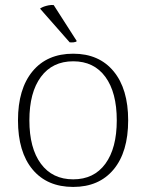

<svg xmlns="http://www.w3.org/2000/svg" viewBox="-20 -726 577 758"><path d="M269 12Q166 12 108.5 -57Q51 -126 51 -251Q51 -375 108.5 -444.5Q166 -514 269 -514Q371 -514 428.5 -444.5Q486 -375 486 -251Q486 -126 428.5 -57Q371 12 269 12ZM269 -18Q351 -18 396 -79.5Q441 -141 441 -251Q441 -361 396 -422.5Q351 -484 269 -484Q187 -484 141.5 -422.5Q96 -361 96 -251Q96 -141 141.5 -79.5Q187 -18 269 -18ZM138 -692Q145 -697 153.5 -700Q162 -703 172 -705Q182 -707 192 -706L283 -564Q281 -560 271 -559Q261 -558 255 -559Z"/></svg>

Font: Arima ExtraLight
Style: Regular
Weight: 250
Designer: Joana Correia and Natanael Gama
Foundry: NDISCOVER
Version: Version 1.101;gftools[0.9.23]